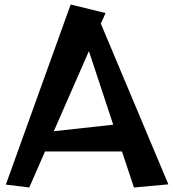

<svg xmlns="http://www.w3.org/2000/svg" viewBox="-20 -820 768 853"><path d="M575 13 522 -147H180L110 13L6 0L294 -800L449 -762L428 -715L728 -1ZM375 -593 219 -237 483 -266Z"/></svg>

Font: RocknRoll One
Style: Regular
Weight: 400
Designer: Fontworks Inc.
Foundry: Fontworks Inc.
Version: Version 1.100